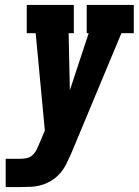

<svg xmlns="http://www.w3.org/2000/svg" viewBox="-20 -755 560 775"><path d="M3 0V-114H62Q75 -114 88.5 -117Q102 -120 112 -129.5Q122 -139 128 -151.5Q134 -164 139 -176L161 -228L124 -621H88V-735H278V-621H257L262 -391L338 -621H330V-735H520V-621H470L266 -132Q257 -112 247 -92Q237 -72 222 -55Q207 -38 187.5 -26Q168 -14 147 -8Q126 -2 105 -1Q84 0 62 0Z"/></svg>

Font: Iosevka Slab Heavy
Style: Italic
Weight: 900
Italic angle: -9°
Monospace: yes
Designer: Belleve Invis
Foundry: Belleve Invis
Version: Version 11.1.0; ttfautohint (v1.8.3)